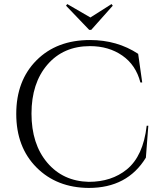

<svg xmlns="http://www.w3.org/2000/svg" viewBox="-20 -911 800 945"><path d="M429 -764H419L305 -883L311 -891L425 -825L529 -891L535 -883ZM423 -714Q557 -714 660 -646L680 -505H671Q649 -591 582 -637.5Q515 -684 423 -684Q292 -684 213.5 -593Q135 -502 135 -352Q135 -202 212.5 -110.5Q290 -19 417 -16Q529 -16 604 -77Q685 -143 702 -292H710L698 -135Q607 14 417 14Q259 13 159.5 -87Q60 -187 60 -350.5Q60 -514 159.5 -614Q259 -714 423 -714Z"/></svg>

Font: Cinzel Decorative
Style: Regular
Weight: 400
Designer: Natanael Gama
Version: Version 1.001;PS 001.001;hotconv 1.0.56;makeotf.lib2.0.21325